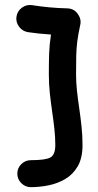

<svg xmlns="http://www.w3.org/2000/svg" viewBox="-20 -732 399 785"><path d="M47.4 -664.6Q51.3 -687.5 70.1 -700.9Q88.9 -714.4 111.3 -710.9Q144.5 -705.6 181.2 -702.1Q217.8 -698.7 254.9 -697.8Q282.2 -697.3 297.9 -675.3Q313.5 -653.3 308.1 -630.4Q299.8 -592.3 296.1 -563.7Q292.5 -535.2 291.7 -504.4Q291 -473.6 291 -427.2Q291 -394.5 294.7 -360.8Q298.3 -327.1 303.7 -291Q309.1 -254.4 313.2 -216.1Q317.4 -177.7 317.4 -139.2Q317.4 -85.9 297.9 -52.2Q278.3 -18.6 246.6 0Q214.8 18.6 178 25.9Q141.1 33.2 106 33.2Q83.5 33.2 67.1 16.8Q50.8 0.5 50.8 -22Q50.8 -44.9 67.1 -61Q83.5 -77.1 106 -77.1Q166.5 -77.1 186.3 -88.4Q206.1 -99.6 206.1 -139.2Q206.1 -170.9 202.4 -204.8Q198.7 -238.8 193.4 -274.4Q188 -311.5 183.8 -349.9Q179.7 -388.2 179.7 -427.2Q179.7 -477.5 180.9 -513.4Q182.1 -549.3 188.5 -590.8Q138.2 -593.8 93.8 -600.6Q71.3 -604.5 57.6 -623.3Q43.9 -642.1 47.4 -664.6Z"/></svg>

Font: Mikhak-FD SemiBold
Style: Regular
Weight: 600
Designer: Amin Abedi
Version: Version 3.2